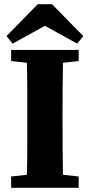

<svg xmlns="http://www.w3.org/2000/svg" viewBox="-20 -895 428 915"><path d="M33 -604V-657H355V-604L280 -596Q279 -535 278.5 -472.5Q278 -410 278 -347V-311Q278 -249 278.5 -186.5Q279 -124 280 -62L355 -54V0H33V-54L108 -62Q110 -123 110 -185Q110 -247 110 -310V-347Q110 -409 110 -471.5Q110 -534 108 -596ZM228 -875 377 -723 348 -687 194 -772 40 -687 11 -723 160 -875Z"/></svg>

Font: Source Serif 4
Style: Bold
Weight: 700
Designer: Frank Grießhammer
Foundry: Adobe
Version: Version 4.005;hotconv 1.1.0;makeotfexe 2.6.0